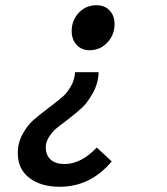

<svg xmlns="http://www.w3.org/2000/svg" viewBox="-20 -523 640 734"><path d="M357 -247Q356 -205 335 -167.5Q314 -130 294 -111.5Q274 -93 238 -65Q208 -43 193.5 -30.5Q179 -18 167 1Q155 20 155 40Q155 70 173.5 87Q192 104 227 104Q290 104 350 41L407 94Q326 191 208 191Q136 191 92 157Q48 123 48 63Q48 23 66.5 -10.5Q85 -44 106 -62.5Q127 -81 165 -110Q172 -115 176 -118Q208 -143 222.5 -156Q237 -169 251 -193Q265 -217 267 -247ZM349 -503Q380 -503 399 -483Q418 -463 418 -431Q418 -390 390.5 -360.5Q363 -331 322 -331Q292 -331 273 -351.5Q254 -372 254 -404Q254 -445 281 -474Q308 -503 349 -503Z"/></svg>

Font: TypoPRO Source Code Pro
Style: Italic
Weight: 600
Italic angle: -11°
Monospace: yes
Designer: Paul D. Hunt, Teo Tuominen
Foundry: Adobe Systems Incorporated
Version: Version 1.030;PS 1.0;hotconv 1.0.84;makeotf.lib2.5.63406